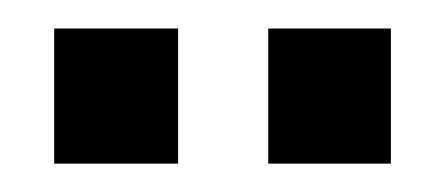

<svg xmlns="http://www.w3.org/2000/svg" viewBox="-20 -738 310 134"><path d="M17.8 -718.1H104.3V-623.8H17.8ZM167.2 -718.1H252.8V-623.8H167.2Z"/></svg>

Font: Puralecka Narrow
Style: Regular
Weight: 400
Designer: Hector Gatti, Marcela Romero, Pablo Cosgaya and Nicolas Silva
Version: Version 1.004;PS 001.004;hotconv 1.0.70;makeotf.lib2.5.58329